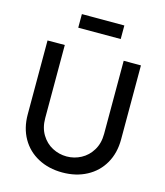

<svg xmlns="http://www.w3.org/2000/svg" viewBox="-134 -1025 981 1140"><g transform="rotate(15 357.0 -455.0)"><path d="M226.5 -840V-923.5H487.5V-840ZM70 -265V-719.5L176 -720V-270.5Q176 -212 201.8 -169.5Q227.5 -127 269 -105.2Q310.5 -83.5 357 -83.5Q403.5 -83.5 445 -105.5Q486.5 -127.5 512.2 -170Q538 -212.5 538 -270.5V-720H644V-265Q644 -181.5 607.8 -118Q571.5 -54.5 506.2 -19.8Q441 15 357 15Q273 15 207.8 -19.8Q142.5 -54.5 106.2 -118Q70 -181.5 70 -265Z"/></g></svg>

Font: Manrope KiralyPet SmBd KiralyPet
Style: Regular
Weight: 600
Designer: Mikhail Sharanda
Foundry: Mikhail Sharanda
Version: Version 4.502